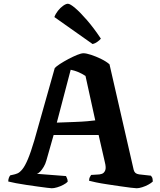

<svg xmlns="http://www.w3.org/2000/svg" viewBox="-20 -1004 854 1024"><path d="M256 0Q251 0 231 -2.5Q211 -5 182 -9Q153 -13 122.5 -17.5Q92 -22 65.5 -27Q39 -32 24 -36Q24 -47 27.5 -56Q31 -65 35 -69L49 -72Q60 -74 72.5 -79Q85 -84 99 -101Q113 -118 128.5 -154.5Q144 -191 163 -255L272 -641Q280 -650 300 -663Q320 -676 344.5 -689Q369 -702 391 -711Q413 -720 425 -720Q440 -720 466 -711.5Q492 -703 519.5 -689.5Q547 -676 564 -661L693 -98Q696 -87 702.5 -81.5Q709 -76 722 -74L785 -67Q789 -61 791.5 -57.5Q794 -54 795 -36Q787 -28 771.5 -19.5Q756 -11 738.5 -5.5Q721 0 709 0Q702 0 677 -3Q652 -6 618.5 -11Q585 -16 551.5 -21Q518 -26 491.5 -31.5Q465 -37 455 -40Q455 -53 460.5 -61.5Q466 -70 466 -71L499 -73Q512 -73 523.5 -77Q535 -81 541 -95Q547 -109 539 -140L506 -284H266L227 -147Q222 -129 213 -114Q204 -99 194.5 -89Q185 -79 176 -77L332 -65Q333 -62 337 -54Q341 -46 341 -35Q334 -27 318 -18.5Q302 -10 285 -5Q268 0 256 0ZM283 -350Q336 -352 377 -353.5Q418 -355 446 -357.5Q474 -360 488 -362L436 -599Q416 -612 396.5 -620Q377 -628 357 -632ZM474 -769 270 -913Q276 -930 289 -946.5Q302 -963 317 -973.5Q332 -984 342 -984Q354 -984 381 -961Q408 -938 444 -896.5Q480 -855 518 -798Q513 -791 500 -781.5Q487 -772 474 -769Z"/></svg>

Font: Texturina 12pt
Style: Bold
Weight: 700
Designer: Guillermo Torres Carreño
Foundry: Omnibus-Type
Version: Version 1.002